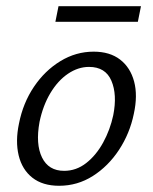

<svg xmlns="http://www.w3.org/2000/svg" viewBox="-20 -589 491 617"><path d="M170 8Q117 8 84 -18Q51 -44 40 -89.5Q29 -135 41 -192Q54 -258 89 -310Q124 -362 174 -392.5Q224 -423 281 -423Q333 -423 366 -397.5Q399 -372 411 -327Q423 -282 410 -223Q397 -160 362.5 -107.5Q328 -55 278.5 -23.5Q229 8 170 8ZM186 -40Q225 -40 257 -65Q289 -90 311.5 -131Q334 -172 344 -219Q357 -285 338 -329.5Q319 -374 266 -374Q231 -374 198.5 -352Q166 -330 142 -290Q118 -250 107 -197Q94 -126 115 -83Q136 -40 186 -40ZM158 -519 168 -569H433L423 -519Z"/></svg>

Font: Ysabeau Infant
Style: Italic
Weight: 400
Italic angle: -12°
Designer: Christian Thalmann (Catharsis Fonts)
Version: Version 2.001;gftools[0.9.30]; featfreeze: ss01,ss02,lnum